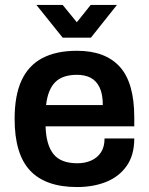

<svg xmlns="http://www.w3.org/2000/svg" viewBox="-20 -743 601 775"><path d="M291 12Q164 12 101.5 -54.5Q39 -121 39 -263Q39 -358 67 -418.5Q95 -479 151 -508.5Q207 -538 291 -538Q405 -538 463.5 -473.5Q522 -409 522 -269V-233H164Q166 -159 195.5 -121.5Q225 -84 292 -84Q323 -84 348 -95Q373 -106 387.5 -128Q402 -150 402 -184H522Q522 -117 491.5 -73.5Q461 -30 409 -9Q357 12 291 12ZM166 -319H395Q395 -363 382 -390Q369 -417 346 -429Q323 -441 291 -441Q232 -441 202.5 -411Q173 -381 166 -319ZM127 -723H233L318 -619L262 -618L346 -723H452L347 -591H233Z"/></svg>

Font: Archivo Variable SemiBold
Style: Regular
Weight: 600
Designer: Hector Gatti
Foundry: Omnibus-Type
Version: Version 2.001